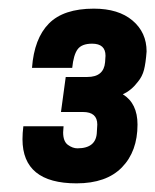

<svg xmlns="http://www.w3.org/2000/svg" viewBox="-20 -809 359 444"><path d="M157 -385Q32 -385 32 -487Q32 -501 34 -517H127L126 -503Q126 -482 137 -474Q148 -466 159 -466Q203 -466 204 -504L205 -521Q205 -550 172 -550H121L132 -631H182Q220 -631 223 -665L224 -680Q224 -708 193 -708Q169 -708 159.5 -695Q150 -682 147 -652H54Q59 -720 93 -754.5Q127 -789 197 -789Q254 -789 286.5 -761.5Q319 -734 319 -690Q317 -663 313 -647.5Q309 -632 299 -620Q284 -600 264 -591Q298 -570 298 -521Q298 -459 262 -422Q226 -385 157 -385Z"/></svg>

Font: Tanohe Sans SemiBold
Style: Italic
Weight: 600
Designer: Village Type and Design LLC & Cristiano Sobral
Foundry: Cooper Hewitt Smithsonian Design Museum
Version: Version 1.00;September 29, 2021;FontCreator 13.0.0.2655 64-b